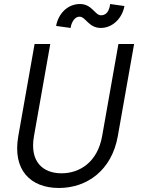

<svg xmlns="http://www.w3.org/2000/svg" viewBox="-20 -919 715 955"><path d="M273 16C413 16 536 -72 566 -242L647 -700H569L488 -242C465 -112 376 -57 286 -57C196 -57 126 -112 149 -242L230 -700H152L71 -242C41 -72 133 16 273 16ZM259 -790 331 -780C332 -790 343 -836 376 -836C406 -836 421 -780 481 -780C541 -780 588 -829 599 -889L528 -899C526 -889 522 -843 482 -843C452 -843 438 -899 378 -899C315 -899 270 -850 259 -790Z"/></svg>

Font: Uncut Sans
Style: Italic
Weight: 400
Italic angle: -10°
Designer: Kasper Nordkvist
Foundry: Uncut Type
Version: Version 1.111;FEAKit 1.0